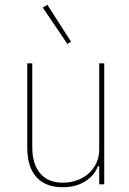

<svg xmlns="http://www.w3.org/2000/svg" viewBox="-20 -771 541 803"><path d="M395 -76H389Q376 -38 337 -13Q298 12 242 12Q170 12 132 -30.5Q94 -73 94 -154V-506H115V-154Q115 -85 148 -46Q181 -7 243 -7Q273 -7 300.5 -16.5Q328 -26 349 -44Q370 -62 382.5 -88Q395 -114 395 -147V-506H416V0H395ZM159 -739 178 -751 277 -597 262 -587Z"/></svg>

Font: IBM Plex Sans Cond Thin
Style: Regular
Weight: 100
Width: 3
Designer: Mike Abbink, Paul van der Laan, Pieter van Rosmalen
Foundry: Bold Monday
Version: Version 1.3